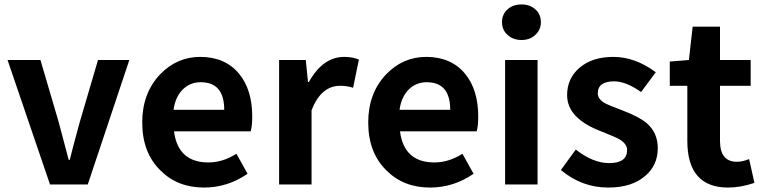

<svg xmlns="http://www.w3.org/2000/svg" viewBox="-20 -830 3433 864"><path d="M14 -560H162L244 -281L289 -111H294Q306 -161 339 -281L421 -560H562L375 0H205Z M701 -64Q620 -144 620 -279Q620 -410 700 -495Q776 -574 881 -574Q993 -574 1056 -498Q1115 -426 1115 -306Q1115 -262 1108 -239H763Q781 -99 918 -99Q982 -99 1044 -138L1094 -48Q1004 14 898 14Q778 14 701 -64ZM989 -336Q989 -460 883 -460Q837 -460 804 -429Q769 -395 761 -336Z M1236 -560H1356L1366 -461H1370Q1433 -574 1529 -574Q1566 -574 1595 -562L1569 -435Q1541 -444 1511 -444Q1425 -444 1382 -334V0H1236Z M1718 -64Q1637 -144 1637 -279Q1637 -410 1717 -495Q1793 -574 1898 -574Q2010 -574 2073 -498Q2132 -426 2132 -306Q2132 -262 2125 -239H1780Q1798 -99 1935 -99Q1999 -99 2061 -138L2111 -48Q2021 14 1915 14Q1795 14 1718 -64ZM2006 -336Q2006 -460 1900 -460Q1854 -460 1821 -429Q1786 -395 1778 -336Z M2253 -560H2399V0H2253ZM2264 -673Q2239 -695 2239 -730Q2239 -766 2264 -788Q2288 -810 2327 -810Q2365 -810 2389 -788Q2414 -766 2414 -730Q2414 -696 2389 -673Q2365 -650 2327 -650Q2289 -650 2264 -673Z M2504 -65 2571 -157Q2649 -96 2721 -96Q2802 -96 2802 -155Q2802 -183 2766 -204Q2748 -214 2685 -239Q2532 -297 2532 -402Q2532 -478 2589 -526Q2646 -574 2740 -574Q2838 -574 2931 -505L2865 -416Q2796 -464 2744 -464Q2670 -464 2670 -410Q2670 -383 2705 -364Q2718 -357 2784 -332Q2857 -304 2890 -276Q2940 -233 2940 -163Q2940 -86 2883 -38Q2823 14 2717 14Q2598 14 2504 -65Z M3073 -196V-444H2994V-553L3080 -560L3097 -710H3220V-560H3358V-444H3220V-196Q3220 -102 3296 -102Q3321 -102 3351 -114L3375 -7Q3312 14 3257 14Q3073 14 3073 -196Z"/></svg>

Font: `nÑOS-|
Style: Bold
Weight: 700
Designer: Ryoko NISHIZUKA ¬âXZm¬º[P (kana & ideographs); Paul D. Hunt (Latin, Greek & Cyrillic); Wenlong ZHANG _ e¬á¬ü¬ô (bopomof
Foundry: Adobe Systems Incorporated
Version: Version 1.00 June 24, 2014, initial release